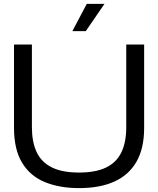

<svg xmlns="http://www.w3.org/2000/svg" viewBox="-20 -958 813 987"><path d="M386 9Q286 9 210.5 -22Q135 -53 93.5 -121.5Q52 -190 52 -301V-729H144V-304Q144 -229 168 -177Q192 -125 245.5 -98Q299 -71 386 -71Q471 -71 524.5 -96.5Q578 -122 603.5 -174Q629 -226 629 -304V-729H721V-301Q721 -195 681.5 -126.5Q642 -58 567.5 -24.5Q493 9 386 9ZM352 -798 426 -938H517L421 -798Z"/></svg>

Font: Mona Sans Expanded
Style: Regular
Weight: 400
Width: 7
Designer: Deni Anggara
Foundry: GitHub
Version: Version 2.000